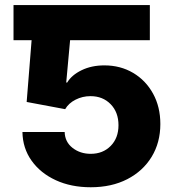

<svg xmlns="http://www.w3.org/2000/svg" viewBox="-20 -748 716 777"><path d="M347.2 9.8Q267.6 9.8 205.6 -18.8Q143.6 -47.4 107.7 -97.9Q71.8 -148.4 70.8 -213.9H241.7Q242.7 -173.8 273.4 -149.7Q304.2 -125.5 347.2 -125.5Q396.5 -125.5 428 -157.5Q459.5 -189.5 459.5 -241.2Q459.5 -293.9 427.7 -326.4Q396 -358.9 346.2 -358.9Q314 -358.9 285.9 -344.7Q257.8 -330.6 243.7 -306.2L87.9 -335.4L107.9 -585.4H34.7V-727.5H586.4V-585.4H263.7L248 -414.1H252Q270 -444.3 310.3 -463.9Q350.6 -483.4 402.3 -483.4Q467.3 -483.4 518.6 -453.1Q569.8 -422.9 599.4 -369.1Q628.9 -315.4 628.9 -246.1Q628.9 -171.4 593.8 -113.5Q558.6 -55.7 495.1 -22.9Q431.6 9.8 347.2 9.8Z"/></svg>

Font: Inter Extra Bold
Style: Regular
Weight: 800
Designer: Rasmus Andersson
Foundry: rsms
Version: Version 4.000;git-3c8e0fc